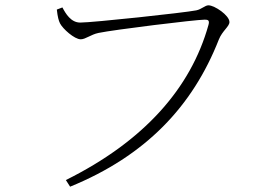

<svg xmlns="http://www.w3.org/2000/svg" viewBox="-20 -691 1040 723"><path d="M282 -606C247 -606 227 -640 215 -663L194 -655C197 -627 201 -613 206 -603C216 -583 260 -543 284 -543C302 -543 322 -561 351 -567C408 -579 717 -617 751 -617C763 -617 770 -615 765 -597C698 -357 520 -158 228 -13L244 12C528 -104 705 -290 804 -542C817 -575 844 -591 844 -608C844 -633 788 -671 765 -671C752 -671 739 -656 719 -652C674 -643 329 -606 282 -606Z"/></svg>

Font: Noto Serif CJK HK ExtraLight
Style: Regular
Weight: 200
Designer: Ryoko NISHIZUKA 西塚涼子 (kana & ideographs); Frank Grießhammer (Latin, Greek & Cyrillic); Wenlong ZHANG 张文龙 (bopomofo); San
Foundry: Adobe
Version: Version 2.001;hotconv 1.1.0;makeotfexe 2.6.0